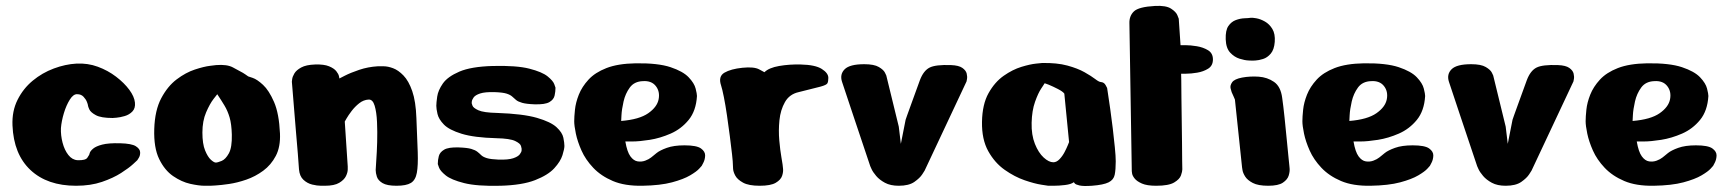

<svg xmlns="http://www.w3.org/2000/svg" viewBox="-20 -625 5824 646"><path d="M359 -228Q320 -228 302.5 -237.5Q285 -247 280.5 -257Q276 -267 276 -270Q276 -273 272.5 -282Q269 -291 261 -299.5Q253 -308 240 -308Q227 -309 215 -290Q203 -271 195 -244.5Q187 -218 185 -194Q184 -170 190.5 -145Q197 -120 210 -103.5Q223 -87 241 -86Q268 -85 274 -94.5Q280 -104 280 -104Q280 -104 282 -110.5Q284 -117 293.5 -125Q303 -133 324 -138.5Q345 -144 384 -143Q423 -142 437 -133Q451 -124 451.5 -113Q452 -102 447 -94Q442 -86 442 -86Q442 -86 428 -73Q414 -60 387.5 -43Q361 -26 323 -13Q285 0 236 0Q139 0 82.5 -53Q26 -106 22 -203Q20 -251 39 -289Q58 -327 90 -353.5Q122 -380 161 -394.5Q200 -409 237 -411Q275 -413 309 -400.5Q343 -388 370.5 -367Q398 -346 415 -323Q432 -300 434 -280Q436 -261 425.5 -250Q415 -239 399.5 -234.5Q384 -230 372 -229Q360 -228 359 -228Z M707 -406Q744 -409 764 -398Q784 -387 788 -385Q798 -380 806.5 -374Q815 -368 815 -368Q815 -368 830 -363Q845 -358 865 -339.5Q885 -321 902 -282Q919 -243 922 -176Q924 -131 908 -100.5Q892 -70 865.5 -50.5Q839 -31 808.5 -20.5Q778 -10 750.5 -6Q723 -2 705.5 -1Q688 0 688 0Q688 0 668.5 0Q649 0 620 -6.5Q591 -13 562.5 -32.5Q534 -52 515.5 -90Q497 -128 499 -191Q501 -254 522.5 -294.5Q544 -335 574.5 -358Q605 -381 635.5 -391Q666 -401 686.5 -403.5Q707 -406 707 -406ZM711 -308Q711 -308 698.5 -292Q686 -276 673.5 -247Q661 -218 661 -179Q661 -141 670 -119Q679 -97 689.5 -87.5Q700 -78 706 -78Q712 -78 725.5 -83.5Q739 -89 750 -109Q761 -129 760 -172Q759 -208 752.5 -230Q746 -252 735.5 -269.5Q725 -287 711 -308Z M1073 0Q1073 0 1060 0Q1047 0 1030.5 -4Q1014 -8 1001 -20Q988 -32 986 -55Q985 -74 982 -109Q979 -144 975.5 -185.5Q972 -227 969 -264.5Q966 -302 964 -326Q962 -350 962 -350Q962 -350 963 -358.5Q964 -367 970.5 -378Q977 -389 993.5 -398Q1010 -407 1040 -408Q1070 -409 1087 -402Q1104 -395 1111.5 -385.5Q1119 -376 1120.5 -368.5Q1122 -361 1122 -361Q1122 -361 1140.5 -370.5Q1159 -380 1188.5 -390Q1218 -400 1251 -402Q1256 -402 1270.5 -402Q1285 -402 1302.5 -395.5Q1320 -389 1337.5 -371Q1355 -353 1367 -318.5Q1379 -284 1381 -228Q1384 -158 1385.5 -113Q1387 -68 1382.5 -43.5Q1378 -19 1362.5 -9.5Q1347 0 1314 0Q1282 0 1267 -9Q1252 -18 1248 -30.5Q1244 -43 1244 -53Q1244 -59 1246 -85.5Q1248 -112 1249 -146.5Q1250 -181 1248.5 -214.5Q1247 -248 1240.5 -269.5Q1234 -291 1220 -290Q1203 -289 1188.5 -277.5Q1174 -266 1163 -251.5Q1152 -237 1146 -226.5Q1140 -216 1140 -216L1150 -65Q1150 -65 1150 -55Q1150 -45 1144 -32.5Q1138 -20 1121.5 -10Q1105 0 1073 0Z M1650 -160Q1575 -162 1533 -175Q1491 -188 1473.5 -206Q1456 -224 1452 -241.5Q1448 -259 1448 -269Q1448 -279 1451 -300Q1454 -321 1470 -344Q1486 -367 1525.5 -384Q1565 -401 1638 -403Q1718 -405 1761 -394Q1804 -383 1822.5 -368Q1841 -353 1845 -341.5Q1849 -330 1849 -330Q1849 -317 1846 -303.5Q1843 -290 1828.5 -281.5Q1814 -273 1779 -274Q1751 -275 1737 -279Q1723 -283 1716.5 -288.5Q1710 -294 1703.5 -300Q1697 -306 1684.5 -310Q1672 -314 1645 -315Q1612 -316 1595.5 -310.5Q1579 -305 1573.5 -297Q1568 -289 1567.5 -283.5Q1567 -278 1567 -278Q1567 -278 1569.5 -270Q1572 -262 1589.5 -254Q1607 -246 1653 -245Q1740 -242 1786.5 -228.5Q1833 -215 1852.5 -197Q1872 -179 1875.5 -161.5Q1879 -144 1879 -134Q1879 -124 1872.5 -103Q1866 -82 1845 -59Q1824 -36 1780.5 -19Q1737 -2 1664 0Q1585 2 1541.5 -9Q1498 -20 1479.5 -35Q1461 -50 1457 -61.5Q1453 -73 1453 -73Q1453 -87 1456.5 -100Q1460 -113 1474.5 -121.5Q1489 -130 1523 -129Q1552 -128 1565.5 -124Q1579 -120 1586 -114.5Q1593 -109 1599 -103Q1605 -97 1618 -93Q1631 -89 1657 -88Q1690 -87 1706.5 -92.5Q1723 -98 1729 -106Q1735 -114 1735 -119.5Q1735 -125 1735 -125Q1735 -125 1733 -133.5Q1731 -142 1713.5 -150.5Q1696 -159 1650 -160Z M2325 -302Q2322 -252 2297 -221.5Q2272 -191 2236.5 -175.5Q2201 -160 2166 -154.5Q2131 -149 2107.5 -149Q2084 -149 2084 -149Q2090 -114 2101 -99Q2112 -84 2125.5 -82Q2139 -80 2151 -84.5Q2163 -89 2170.5 -95Q2178 -101 2178 -101Q2178 -101 2189 -110Q2200 -119 2223.5 -127.5Q2247 -136 2283 -136Q2324 -136 2338.5 -125.5Q2353 -115 2352.5 -101.5Q2352 -88 2346.5 -77.5Q2341 -67 2341 -67Q2341 -67 2332.5 -57.5Q2324 -48 2302 -35Q2280 -22 2241 -11.5Q2202 -1 2141 0Q2082 1 2042 -16Q2002 -33 1976 -60.5Q1950 -88 1936.5 -118.5Q1923 -149 1917.5 -175.5Q1912 -202 1912 -217Q1912 -232 1914.5 -256Q1917 -280 1927.5 -306.5Q1938 -333 1960 -357Q1982 -381 2020.5 -396Q2059 -411 2119 -412Q2194 -413 2236 -399Q2278 -385 2297 -365Q2316 -345 2320.5 -327Q2325 -309 2325 -302ZM2070 -218Q2131 -223 2161 -244Q2191 -265 2196 -291Q2201 -317 2186.5 -335.5Q2172 -354 2143 -352Q2114 -351 2099 -330.5Q2084 -310 2078 -283.5Q2072 -257 2071 -237.5Q2070 -218 2070 -218Z M2446 -68Q2446 -79 2443 -106Q2440 -133 2435.5 -167.5Q2431 -202 2426 -236.5Q2421 -271 2415.5 -298.5Q2410 -326 2406 -338Q2396 -368 2417.5 -380.5Q2439 -393 2478 -397Q2517 -401 2534.5 -391.5Q2552 -382 2552 -382Q2567 -397 2601.5 -403Q2636 -409 2674 -408Q2723 -407 2745 -393Q2767 -379 2767 -363Q2767 -351 2764 -345Q2761 -339 2740.5 -333.5Q2720 -328 2667 -315Q2636 -308 2621 -281.5Q2606 -255 2602.5 -220.5Q2599 -186 2602 -152.5Q2605 -119 2609 -96.5Q2613 -74 2613 -72Q2613 -70 2614.5 -58.5Q2616 -47 2611.5 -33.5Q2607 -20 2590 -10Q2573 0 2536 0Q2499 0 2480 -10.5Q2461 -21 2454 -34Q2447 -47 2446.5 -57.5Q2446 -68 2446 -68Z M2908 -66Q2894 -108 2879 -152.5Q2864 -197 2850.5 -237.5Q2837 -278 2827 -308Q2817 -338 2813 -350Q2805 -375 2822 -392Q2839 -409 2888 -409Q2921 -409 2937 -399.5Q2953 -390 2957.5 -380.5Q2962 -371 2962 -371L3004 -199L3011 -141L3027 -222Q3027 -222 3032 -236.5Q3037 -251 3045 -272.5Q3053 -294 3061 -316.5Q3069 -339 3075 -355Q3087 -387 3107.5 -397.5Q3128 -408 3180 -406Q3206 -405 3218 -396.5Q3230 -388 3232.5 -377.5Q3235 -367 3233.5 -359Q3232 -351 3232 -351L3091 -51Q3091 -51 3083 -38.5Q3075 -26 3056.5 -13Q3038 0 3004 0Q2976 0 2957.5 -10Q2939 -20 2928 -33Q2917 -46 2912.5 -56Q2908 -66 2908 -66Z M3486 -413Q3536 -414 3571 -404.5Q3606 -395 3629 -382Q3652 -369 3665 -359Q3678 -349 3684 -349Q3695 -348 3700 -338.5Q3705 -329 3705 -329Q3705 -329 3708 -309Q3711 -289 3715.5 -258Q3720 -227 3724 -193Q3728 -159 3731 -129Q3734 -99 3734 -82Q3734 -54 3730.5 -37Q3727 -20 3710 -11.5Q3693 -3 3654 0Q3625 2 3612 -1Q3599 -4 3596 -8Q3593 -12 3593 -12Q3584 -5 3563.5 -2.5Q3543 0 3525 0Q3507 0 3507 0Q3507 0 3484 -3.5Q3461 -7 3427.5 -18.5Q3394 -30 3360.5 -53.5Q3327 -77 3305 -116.5Q3283 -156 3284 -215Q3285 -274 3306 -311.5Q3327 -349 3357 -370Q3387 -391 3416.5 -400Q3446 -409 3466 -411Q3486 -413 3486 -413ZM3561 -310Q3556 -317 3539.5 -325.5Q3523 -334 3508.5 -340Q3494 -346 3494 -344Q3494 -343 3483.5 -327.5Q3473 -312 3462.5 -282.5Q3452 -253 3451 -212Q3450 -171 3462 -141Q3474 -111 3491.5 -95Q3509 -79 3524 -79Q3535 -79 3545 -89.5Q3555 -100 3562 -113.5Q3569 -127 3573 -137Q3577 -147 3577 -147Z M3780 -546Q3779 -571 3795 -586.5Q3811 -602 3866 -605Q3903 -607 3920 -596Q3937 -585 3941.5 -573.5Q3946 -562 3946 -562L3952 -473Q3952 -473 3968.5 -473Q3985 -473 4006.5 -469.5Q4028 -466 4044.5 -456Q4061 -446 4061 -425Q4061 -404 4045 -394Q4029 -384 4008 -380.5Q3987 -377 3970.5 -377Q3954 -377 3954 -377Q3954 -377 3954.5 -354.5Q3955 -332 3955 -296.5Q3955 -261 3956 -221Q3957 -181 3957 -144.5Q3957 -108 3957.5 -83.5Q3958 -59 3958 -55Q3958 -48 3953.5 -35Q3949 -22 3930.5 -11Q3912 0 3870 0Q3839 0 3822 -7.5Q3805 -15 3797.5 -24.5Q3790 -34 3789 -41.5Q3788 -49 3788 -49Z M4194 -421Q4194 -421 4181 -421.5Q4168 -422 4150.5 -427.5Q4133 -433 4119 -448Q4105 -463 4104 -493Q4103 -523 4113 -537.5Q4123 -552 4138 -557.5Q4153 -563 4167 -563.5Q4181 -564 4187 -565Q4193 -566 4207 -563.5Q4221 -561 4236 -552.5Q4251 -544 4261 -527.5Q4271 -511 4269 -484Q4267 -458 4255.5 -444.5Q4244 -431 4229.5 -426.5Q4215 -422 4204.5 -421.5Q4194 -421 4194 -421ZM4159 -62 4135 -290Q4135 -290 4130.5 -300.5Q4126 -311 4124 -315Q4123 -318 4120.5 -327.5Q4118 -337 4125.5 -348Q4133 -359 4159 -364Q4186 -369 4215 -367Q4244 -365 4266.5 -349.5Q4289 -334 4294 -296Q4298 -268 4302 -229.5Q4306 -191 4309.5 -154.5Q4313 -118 4315.5 -93.5Q4318 -69 4318 -69Q4318 -69 4319 -58.5Q4320 -48 4316 -34.5Q4312 -21 4296.5 -10.5Q4281 0 4247 0Q4213 0 4195 -9.5Q4177 -19 4169.5 -31Q4162 -43 4160.5 -52.5Q4159 -62 4159 -62Z M4775 -302Q4772 -252 4747 -221.5Q4722 -191 4686.5 -175.5Q4651 -160 4616 -154.5Q4581 -149 4557.5 -149Q4534 -149 4534 -149Q4540 -114 4551 -99Q4562 -84 4575.5 -82Q4589 -80 4601 -84.5Q4613 -89 4620.5 -95Q4628 -101 4628 -101Q4628 -101 4639 -110Q4650 -119 4673.5 -127.5Q4697 -136 4733 -136Q4774 -136 4788.5 -125.5Q4803 -115 4802.5 -101.5Q4802 -88 4796.5 -77.5Q4791 -67 4791 -67Q4791 -67 4782.5 -57.5Q4774 -48 4752 -35Q4730 -22 4691 -11.5Q4652 -1 4591 0Q4532 1 4492 -16Q4452 -33 4426 -60.5Q4400 -88 4386.5 -118.5Q4373 -149 4367.5 -175.5Q4362 -202 4362 -217Q4362 -232 4364.5 -256Q4367 -280 4377.5 -306.5Q4388 -333 4410 -357Q4432 -381 4470.5 -396Q4509 -411 4569 -412Q4644 -413 4686 -399Q4728 -385 4747 -365Q4766 -345 4770.5 -327Q4775 -309 4775 -302ZM4520 -218Q4581 -223 4611 -244Q4641 -265 4646 -291Q4651 -317 4636.5 -335.5Q4622 -354 4593 -352Q4564 -351 4549 -330.5Q4534 -310 4528 -283.5Q4522 -257 4521 -237.5Q4520 -218 4520 -218Z M4950 -66Q4936 -108 4921 -152.5Q4906 -197 4892.5 -237.5Q4879 -278 4869 -308Q4859 -338 4855 -350Q4847 -375 4864 -392Q4881 -409 4930 -409Q4963 -409 4979 -399.5Q4995 -390 4999.5 -380.5Q5004 -371 5004 -371L5046 -199L5053 -141L5069 -222Q5069 -222 5074 -236.5Q5079 -251 5087 -272.5Q5095 -294 5103 -316.5Q5111 -339 5117 -355Q5129 -387 5149.5 -397.5Q5170 -408 5222 -406Q5248 -405 5260 -396.5Q5272 -388 5274.5 -377.5Q5277 -367 5275.5 -359Q5274 -351 5274 -351L5133 -51Q5133 -51 5125 -38.5Q5117 -26 5098.5 -13Q5080 0 5046 0Q5018 0 4999.5 -10Q4981 -20 4970 -33Q4959 -46 4954.5 -56Q4950 -66 4950 -66Z M5728 -302Q5725 -252 5700 -221.5Q5675 -191 5639.5 -175.5Q5604 -160 5569 -154.5Q5534 -149 5510.5 -149Q5487 -149 5487 -149Q5493 -114 5504 -99Q5515 -84 5528.5 -82Q5542 -80 5554 -84.5Q5566 -89 5573.5 -95Q5581 -101 5581 -101Q5581 -101 5592 -110Q5603 -119 5626.5 -127.5Q5650 -136 5686 -136Q5727 -136 5741.5 -125.5Q5756 -115 5755.5 -101.5Q5755 -88 5749.5 -77.5Q5744 -67 5744 -67Q5744 -67 5735.5 -57.5Q5727 -48 5705 -35Q5683 -22 5644 -11.5Q5605 -1 5544 0Q5485 1 5445 -16Q5405 -33 5379 -60.5Q5353 -88 5339.5 -118.5Q5326 -149 5320.5 -175.5Q5315 -202 5315 -217Q5315 -232 5317.5 -256Q5320 -280 5330.5 -306.5Q5341 -333 5363 -357Q5385 -381 5423.5 -396Q5462 -411 5522 -412Q5597 -413 5639 -399Q5681 -385 5700 -365Q5719 -345 5723.5 -327Q5728 -309 5728 -302ZM5473 -218Q5534 -223 5564 -244Q5594 -265 5599 -291Q5604 -317 5589.5 -335.5Q5575 -354 5546 -352Q5517 -351 5502 -330.5Q5487 -310 5481 -283.5Q5475 -257 5474 -237.5Q5473 -218 5473 -218Z"/></svg>

Font: Nerko One
Style: Regular
Weight: 400
Designer: Nermin Kahrimanovic
Foundry: Nermin Kahrimanovic
Version: Version 1.101